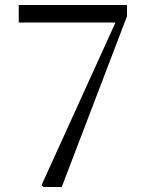

<svg xmlns="http://www.w3.org/2000/svg" viewBox="-20 -748 589 768"><path d="M154 0H227L488 -683V-728H55V-658H442L146 -7Z"/></svg>

Font: Harano Aji Mincho K1
Style: Regular
Weight: 400
Foundry: Masamichi Hosoda
Version: HaranoAjiMinchoK1-Regular version 20230610;ttx 4.39.4